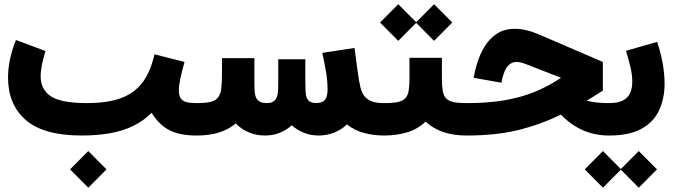

<svg xmlns="http://www.w3.org/2000/svg" viewBox="-20 -643 3191 911"><path d="M855.5 -349.1 712.9 -385.3Q692.9 -296.9 651.9 -246.3Q610.8 -195.8 546.6 -174.8Q482.4 -153.8 393.6 -153.8Q270 -153.8 221.4 -186Q172.9 -218.3 172.9 -281.7Q172.9 -306.6 179 -336.4Q185.1 -366.2 195.8 -400.9L55.7 -453.1Q36.1 -404.3 27.1 -359.9Q18.1 -315.4 18.1 -275.9Q18.1 -146 103 -73Q188 0 366.7 0Q439 0 499.3 -10.3Q559.6 -20.5 609.4 -44.2Q659.2 -67.9 699.7 -107.9Q732.9 -52.2 782.2 -26.1Q831.5 0 912.1 0H913.1V-153.8H912.1Q882.8 -153.8 864.5 -158.7Q846.2 -163.6 837.4 -176.5Q828.6 -189.5 828.6 -213.9Q828.6 -235.8 835.4 -268.8Q842.3 -301.8 855.5 -349.1ZM312.5 160.6 398.9 247.6 485.4 160.6 398.9 73.7Z M1662.1 -415.5 1509.3 -392.1Q1519 -347.7 1526.6 -303.7Q1534.2 -259.8 1534.2 -218.3Q1534.2 -195.3 1528.3 -180.7Q1522.9 -167.5 1511.5 -160.9Q1500 -154.3 1479 -154.3Q1446.3 -154.3 1436 -177.7Q1430.7 -190.9 1429.7 -211.4Q1428.7 -231.9 1428.7 -259.8V-361.8H1300.3V-259.8Q1300.3 -229.5 1298.6 -207.3Q1296.9 -185.1 1288.1 -171.9Q1281.7 -163.1 1271.7 -158.4Q1261.7 -153.8 1245.6 -153.8Q1213.4 -153.8 1199.7 -171.9Q1190.4 -185.1 1188.7 -206.8Q1187 -228.5 1187 -259.8V-367.2H1033.2V-302.2Q1033.2 -254.9 1030.3 -225.6Q1027.3 -196.3 1014.2 -180.2Q1002 -165 978 -159.4Q954.1 -153.8 913.1 -153.8Q881.3 -153.8 858.6 -131.3Q835.9 -108.9 835.9 -77.1Q835.9 -45.4 858.6 -22.7Q881.3 0 913.1 0Q972.2 0 1018.6 -14.2Q1064.9 -28.3 1098.6 -57.6Q1123.5 -31.2 1159.2 -15.6Q1194.8 0 1237.3 0Q1274.9 0 1307.1 -12.9Q1339.4 -25.9 1364.3 -48.3Q1388.7 -26.4 1421.4 -13.2Q1454.1 0 1491.7 0Q1531.2 0 1565.9 -13.9Q1600.6 -27.8 1626 -52.7Q1662.1 -24.4 1707 -12.2Q1752 0 1802.2 0H1802.7V-153.8H1802.2Q1767.6 -153.8 1746.1 -161.4Q1724.6 -168.9 1711.4 -184.1Q1696.3 -202.1 1689.5 -231.7Q1682.6 -261.2 1677.2 -302.7Z M1802.7 -153.8Q1771 -153.8 1748.3 -131.3Q1725.6 -108.9 1725.6 -77.1Q1725.6 -45.4 1748.3 -22.7Q1771 0 1802.7 0Q1862.3 0 1912.1 -15.1Q1961.9 -30.3 1999.5 -65.9Q2037.1 -31.2 2085.7 -15.6Q2134.3 0 2194.8 0H2195.8V-153.8H2194.8Q2155.8 -153.8 2132.8 -158.4Q2109.9 -163.1 2097.2 -175.8Q2084.5 -189 2080.6 -212.4Q2076.7 -235.8 2076.7 -272.9V-368.7H1922.9V-272.9Q1922.9 -237.3 1919.4 -214.4Q1916 -191.4 1904.3 -178.2Q1892.1 -164.1 1867.9 -158.9Q1843.8 -153.8 1802.7 -153.8ZM1953.1 -536.1 2039.6 -449.2 2126 -536.1 2039.6 -623ZM1783.2 -536.1 1869.6 -449.2 1956.1 -536.1 1869.6 -623Z M2227.1 -273.9 2359.4 -250.5Q2368.7 -303.2 2386.5 -326.2Q2404.3 -349.1 2431.2 -349.1Q2448.7 -349.1 2473.6 -339.4L2642.1 -273.9Q2581.1 -232.9 2514.9 -206.3Q2448.7 -179.7 2370.8 -166.7Q2293 -153.8 2195.8 -153.8Q2164.1 -153.8 2141.4 -131.3Q2118.7 -108.9 2118.7 -77.1Q2118.7 -45.4 2141.4 -22.7Q2164.1 0 2195.8 0Q2333 0 2438.5 -25.9Q2543.9 -51.8 2641.6 -99.1Q2686.5 -51.8 2743.7 -25.9Q2800.8 0 2870.1 0H2870.6V-153.8H2870.1Q2840.3 -153.8 2814.7 -156.5Q2789.1 -159.2 2763.2 -165Q2781.7 -176.3 2801 -188.2Q2820.3 -200.2 2840.3 -212.9V-349.1L2541 -478Q2507.3 -492.7 2478 -499.5Q2448.7 -506.3 2423.8 -506.3Q2373 -506.3 2338.1 -483.4Q2303.2 -460.4 2280.8 -424.3Q2258.3 -388.2 2245.6 -348.1Q2232.9 -308.1 2227.1 -273.9Z M3098.1 -444.3 2950.2 -401.9Q2961.4 -365.2 2970.7 -327.1Q2980 -289.1 2980 -254.4Q2980 -225.1 2970.2 -202.4Q2960.4 -179.7 2936.5 -166.7Q2912.6 -153.8 2870.6 -153.8Q2838.9 -153.8 2816.2 -131.3Q2793.5 -108.9 2793.5 -77.1Q2793.5 -45.4 2816.2 -22.7Q2838.9 0 2870.6 0Q2964.8 0 3022.7 -31.5Q3080.6 -63 3106.9 -118.9Q3133.3 -174.8 3133.3 -247.1Q3133.3 -292 3124.3 -342.3Q3115.2 -392.6 3098.1 -444.3ZM2924.3 160.6 3010.7 247.6 3097.2 160.6 3010.7 73.7ZM2754.4 160.6 2840.8 247.6 2927.2 160.6 2840.8 73.7Z"/></svg>

Font: Estedad-VF-FD Black
Style: Regular
Weight: 900
Designer: Amin Abedi
Version: Version 4.000